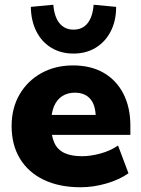

<svg xmlns="http://www.w3.org/2000/svg" viewBox="-20 -779 595 810"><path d="M320 11Q230 11 164.5 -20.5Q99 -52 64 -110Q29 -168 29 -247Q29 -323 62.5 -380.5Q96 -438 154.5 -470.5Q213 -503 288 -503Q363 -503 417 -472Q471 -441 500.5 -383.5Q530 -326 530 -249V-210H178V-294H400L384 -281Q384 -335 361 -361.5Q338 -388 296 -388Q265 -388 242.5 -373.5Q220 -359 208 -331Q196 -303 196 -261V-252Q196 -205 209.5 -176Q223 -147 252 -133.5Q281 -120 325 -120Q363 -120 404.5 -131.5Q446 -143 478 -165L522 -48Q484 -21 429 -5Q374 11 320 11ZM290 -553Q237 -553 196.5 -577.5Q156 -602 133.5 -646.5Q111 -691 110 -750L205 -759Q209 -708 231 -681Q253 -654 290 -654Q328 -654 349.5 -681Q371 -708 375 -759L470 -750Q470 -691 447 -646.5Q424 -602 383.5 -577.5Q343 -553 290 -553Z"/></svg>

Font: Nunito Sans 12pt ExtraLight 12pt Black
Style: Regular
Weight: 900
Version: Version 3.101;gftools[0.9.27]